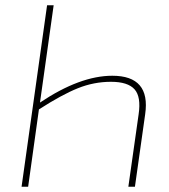

<svg xmlns="http://www.w3.org/2000/svg" viewBox="-20 -710 643 730"><path d="M184 -690 132 -320Q284 -422 407 -422Q553 -422 532 -276L493 0H468L507 -275Q517 -342 491.5 -370.5Q466 -399 402 -399Q337 -399 276 -374.5Q215 -350 128 -294L87 0H62L159 -690Z"/></svg>

Font: Ezarion Thin
Style: Italic
Weight: 250
Italic angle: -8°
Designer: Natanael Gama
Version: Version 1.001;PS 001.001;hotconv 1.0.70;makeotf.lib2.5.58329